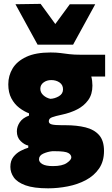

<svg xmlns="http://www.w3.org/2000/svg" viewBox="-20 -794 594 1019"><path d="M235.5 205.5Q159 205.5 115.2 189.5Q71.5 173.5 53.2 147.5Q35 121.5 35 91.5Q35 59 51.2 38.5Q67.5 18 89.8 6.5Q112 -5 130 -10V-21.5Q110 -25.5 89.8 -45Q69.5 -64.5 69.5 -97Q69.5 -122 84.8 -145Q100 -168 134 -180.5V-192.5Q107.5 -202.5 82.2 -221.8Q57 -241 40.5 -271.8Q24 -302.5 24 -346.5Q24 -392.5 47 -430.8Q70 -469 119.5 -492.2Q169 -515.5 248.5 -515.5Q279 -515.5 301.2 -512.5Q323.5 -509.5 348.2 -506.5Q373 -503.5 410.5 -503.5H538V-388H464.5Q470.5 -365.5 470.5 -339.5Q470.5 -293.5 448 -262.5Q425.5 -231.5 388.8 -213Q352 -194.5 309 -185.5Q273 -178 256 -171.5Q239 -165 239 -150.5Q239 -137.5 255.5 -133.5Q272 -129.5 308 -129.5H327Q387.5 -129.5 433.8 -118Q480 -106.5 506 -77Q532 -47.5 532 7Q532 62.5 505.5 100.8Q479 139 435.5 162Q392 185 339.5 195.2Q287 205.5 235.5 205.5ZM247.5 -269.5Q270.5 -270.5 292.5 -283.2Q314.5 -296 314.5 -320Q314.5 -343.5 296.2 -356.2Q278 -369 252 -369Q228 -369 211 -356.2Q194 -343.5 194 -323Q194 -303 210 -288.5Q226 -274 247.5 -269.5ZM261 87.5Q310.5 87.5 334.5 71Q358.5 54.5 358.5 41.5Q358.5 27 342.2 17.8Q326 8.5 271.5 8.5H257.5Q233 11 210 21.2Q187 31.5 187 51.5Q187 66.5 205 77Q223 87.5 261 87.5ZM179.5 -557Q149.5 -611.5 120.2 -665Q91 -718.5 62 -771.5L195.5 -773.5Q215 -747 234.5 -720.2Q254 -693.5 273.5 -666.5Q293 -693 312.2 -719.2Q331.5 -745.5 350.5 -771.5H485.5Q456.5 -718.5 427.2 -665Q398 -611.5 368 -557Z"/></svg>

Font: Commissioner ExtraBold
Style: Regular
Weight: 800
Designer: Kostas Bartsokas
Foundry: Kostas Bartsokas
Version: Version 1.000; ttfautohint (v1.8.3)